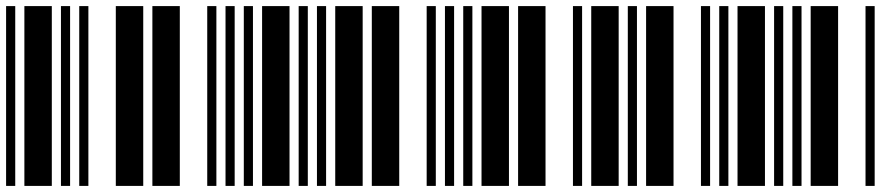

<svg xmlns="http://www.w3.org/2000/svg" viewBox="-20 -610 2920 630"><path d="M0 0V-590H30V0ZM60 0V-590H150V0ZM180 0V-590H210V0ZM240 0V-590H270V0ZM360 0V-590H450V0Z M480 0V-590H570V0ZM660 0V-590H690V0ZM720 0V-590H750V0ZM780 0V-590H810V0ZM840 0V-590H930V0Z M960 0V-590H990V0ZM1020 0V-590H1050V0ZM1080 0V-590H1170V0ZM1200 0V-590H1290V0ZM1380 0V-590H1410V0Z M1440 0V-590H1470V0ZM1500 0V-590H1530V0ZM1560 0V-590H1650V0ZM1680 0V-590H1770V0ZM1860 0V-590H1890V0Z M1920 0V-590H2010V0ZM2040 0V-590H2070V0ZM2100 0V-590H2190V0ZM2280 0V-590H2310V0ZM2340 0V-590H2370V0Z M2400 0V-590H2490V0ZM2520 0V-590H2550V0ZM2580 0V-590H2610V0ZM2640 0V-590H2730V0ZM2820 0V-590H2850V0Z"/></svg>

Font: Libre Barcode 39
Style: Regular
Weight: 400
Version: Version 1.005; ttfautohint (v1.8.3)